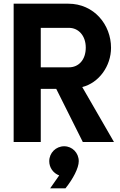

<svg xmlns="http://www.w3.org/2000/svg" viewBox="-20 -770 653 1041"><path d="M598 0 426 -298C517 -321 582 -412 582 -511C582 -636 490 -750 350 -750H54V0H201V-288H285L429 0ZM354 -405H201V-619H354C405 -619 445 -577 445 -512C445 -445 406 -405 354 -405ZM301 181 252 251H335C376 200 407 141 407 104C407 59 372 23 328 23C283 23 247 59 247 104C247 138 268 169 301 181Z"/></svg>

Font: Oakes Bold
Style: Regular
Weight: 700
Designer: Samuel Oakes
Foundry: Samuel Oakes
Version: Version 1.003;PS 001.003;hotconv 1.0.88;makeotf.lib2.5.64775